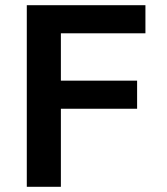

<svg xmlns="http://www.w3.org/2000/svg" viewBox="-20 -718 640 738"><path d="M83 0V-698H539V-590H214V-408H507V-300H214V0Z"/></svg>

Font: IBM Plex Mono SemiBold
Style: Regular
Weight: 600
Monospace: yes
Designer: Mike Abbink, Paul van der Laan, Pieter van Rosmalen
Foundry: Bold Monday
Version: Version 2.3